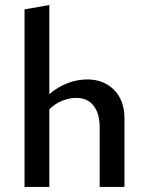

<svg xmlns="http://www.w3.org/2000/svg" viewBox="-20 -739 582 759"><path d="M472 -271V0H374V-236Q374 -290 350 -321Q326 -352 282 -352Q254 -352 225.5 -340.5Q197 -329 175 -307V0H77V-702L175 -719V-367Q208 -395 246.5 -410Q285 -425 325 -425Q390 -425 431 -383.5Q472 -342 472 -271Z"/></svg>

Font: Ysabeau Infant Semibold
Style: Regular
Weight: 600
Designer: Christian Thalmann (Catharsis Fonts)
Version: Version 0.003